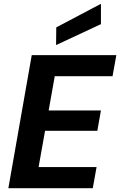

<svg xmlns="http://www.w3.org/2000/svg" viewBox="-20 -990 632 1010"><path d="M24 0 147 -700H592L572 -589H268L236 -409H511L492 -302H217L183 -111H488L468 0ZM275 -753 276 -846 511 -970V-863Z"/></svg>

Font: DM Sans 16pt ExtraBold
Style: Italic
Weight: 800
Italic angle: -10°
Version: Version 4.004;gftools[0.9.30]